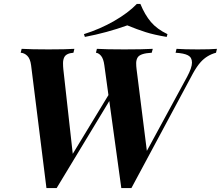

<svg xmlns="http://www.w3.org/2000/svg" viewBox="-20 -958 1131 983"><path d="M1090.8 -708 1085.9 -688Q1040 -675.8 1007.8 -640.6Q988.3 -619.1 967.8 -582L652.8 4.9H601.1L539.6 -440.9L270 4.9H217.8L139.2 -624Q134.8 -657.7 119.6 -672.4Q104.5 -687 85.9 -688L90.8 -708Q140.6 -705.1 228.5 -705.1Q316.4 -705.1 360.8 -708L356 -688Q318.4 -685.1 308.6 -664.1Q302.7 -651.4 302.7 -634.8Q302.7 -618.2 304.2 -604L352.5 -170.4L535.2 -471.2L514.2 -624Q509.8 -657.2 497.6 -671.9Q485.4 -686.5 471.2 -688L476.1 -708Q522.5 -705.1 616.2 -705.1Q710 -705.1 762.2 -708L756.8 -688Q699.2 -685.1 685.5 -665Q677.7 -653.3 677.2 -635.7Q677.2 -618.2 679.2 -604L731.9 -185.5L938 -564.9Q962.9 -611.3 962.9 -637.7Q962.9 -664.1 942.4 -674.8Q921.9 -685.5 878.9 -688L883.8 -708Q924.8 -705.1 992.2 -705.1Q1059.6 -705.1 1090.8 -708ZM631.8 -828.1Q527.3 -790.5 414.6 -769L409.7 -783.2Q492.2 -809.1 564.5 -850.6Q636.7 -892.1 680.7 -938H698.7Q721.7 -881.8 752.9 -845.2Q784.2 -808.6 837.4 -783.2L833.5 -769Q768.6 -779.8 725.6 -793.5Q682.6 -807.1 631.8 -828.1Z"/></svg>

Font: PlayfairDisplay-BoldItalic
Style: Bold Italic
Weight: 700
Italic angle: -14.9847°
Designer: Claus Eggers Sørensen
Foundry: Claus Eggers Sørensen
Version: Version 1.002;PS 001.002;hotconv 1.0.70;makeotf.lib2.5.58329